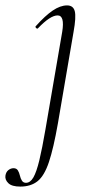

<svg xmlns="http://www.w3.org/2000/svg" viewBox="-98 -415 355 710"><path d="M-23 275Q-54 275 -67 262.5Q-80 250 -78 235Q-76 221 -67 214Q-58 207 -48 207Q-37 207 -32 215Q-27 223 -24.5 234Q-22 245 -17 253Q-12 261 -2 261Q14 261 25.5 241Q37 221 47.5 177.5Q58 134 70 64L132 -297Q142 -358 115 -358Q88 -358 43 -311Q40 -307 35.5 -311.5Q31 -316 35 -319Q69 -357 97 -376Q125 -395 150 -395Q173 -395 178.5 -373.5Q184 -352 174 -297L116 42Q100 133 83 184Q66 235 41 255Q16 275 -23 275Z"/></svg>

Font: Cormorant Infant Light
Style: Italic
Weight: 300
Italic angle: -10°
Designer: Christian Thalmann (Catharsis Fonts)
Foundry: Catharsis Fonts
Version: Version 4.001